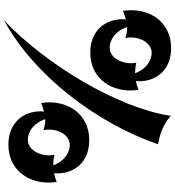

<svg xmlns="http://www.w3.org/2000/svg" viewBox="21 -811 856 938"><g transform="rotate(90 449.0 -342.0)"><path d="M419 -591C405 -585 390 -581 376 -578C376 -583 377 -589 377 -595C377 -674 325 -750 215 -750C98 -750 30 -662 30 -555C30 -541 31 -529 33 -515C47 -520 61 -525 75 -529C74 -523 74 -517 74 -511C74 -431 127 -355 237 -355C353 -355 422 -443 422 -551C422 -564 421 -577 419 -591ZM869 -191C855 -185 840 -181 826 -178C826 -183 827 -189 827 -195C827 -274 775 -350 665 -350C548 -350 480 -262 480 -155C480 -141 481 -129 483 -115C497 -120 511 -125 525 -129C524 -123 524 -117 524 -111C524 -31 577 45 687 45C803 45 872 -43 872 -151C872 -164 871 -177 869 -191ZM685 -686C647 -694 602 -701 546 -748C506 -486 295 -139 80 66C344 -78 578 -378 685 -686ZM567 -135C583 -135 599 -132 616 -126C614 -136 613 -144 613 -154C613 -203 641 -255 689 -255C704 -255 759 -248 788 -174H787C771 -174 753 -176 736 -180C738 -171 739 -162 739 -153C739 -104 711 -50 663 -50C647 -50 590 -56 562 -135ZM117 -535C133 -535 149 -532 166 -526C164 -536 163 -544 163 -554C163 -603 191 -655 239 -655C254 -655 309 -648 338 -574H337C321 -574 303 -576 286 -580C288 -571 289 -562 289 -553C289 -504 261 -450 213 -450C197 -450 140 -456 112 -535Z"/></g></svg>

Font: Shojumaru
Style: Regular
Weight: 400
Designer: Astigmatic (AOETI)
Foundry: Astigmatic (AOETI)
Version: Version 1.000